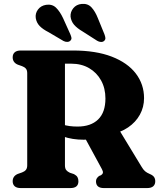

<svg xmlns="http://www.w3.org/2000/svg" viewBox="-20 -957 824 977"><path d="M713 -457.5Q713 -412 691.8 -373.5Q670.5 -335 632 -308.8Q593.5 -282.5 541 -273Q515.5 -269 495.2 -262.5Q475 -256 454.2 -251Q433.5 -246 406.5 -246Q377 -246 350.5 -250.2Q324 -254.5 301.8 -262.2Q279.5 -270 262.5 -279.5L263 -341Q279 -330.5 296.8 -324.2Q314.5 -318 334 -315.5Q353.5 -313 374.5 -313Q442 -313 479.2 -349Q516.5 -385 516.5 -456Q516.5 -507.5 494.5 -547.5Q472.5 -587.5 433.5 -610.2Q394.5 -633 342 -633H310.5V-116Q310.5 -99.5 317 -91.5Q323.5 -83.5 335.5 -78L356.5 -71Q369.5 -64 374.2 -55.5Q379 -47 379 -34.5Q379 0 338 0H86Q65 0 54.8 -9.2Q44.5 -18.5 44.5 -34.5Q44.5 -61 70.5 -72L92 -79.5Q104.5 -84 111.5 -92.2Q118.5 -100.5 118.5 -116V-584.5Q118.5 -600 111.5 -608Q104.5 -616 92 -620.5L70.5 -628Q44.5 -639 44.5 -665.5Q44.5 -681.5 54.8 -690.8Q65 -700 86 -700H351Q468 -700 548.8 -668.8Q629.5 -637.5 671.2 -582.8Q713 -528 713 -457.5ZM401 -276 585.5 -297.5 700 -109Q709 -93.5 718 -85.8Q727 -78 742.5 -71.5Q757 -65.5 763.5 -56.8Q770 -48 770 -34.5Q770 -18.5 759.8 -9.2Q749.5 0 728.5 0H508.5Q468.5 0 468.5 -34.5Q468.5 -43 472.5 -49.2Q476.5 -55.5 484 -61.5L494 -65.5Q502 -70.5 503.5 -77.5Q505 -84.5 498.5 -96.5ZM301 -864.5 337.5 -783.5Q342 -773.5 343.5 -765.2Q345 -757 338 -750Q332 -744 322.2 -743.8Q312.5 -743.5 303 -748.5L227.5 -793Q198 -808 182 -824.5Q166 -841 162 -864.5Q158.5 -888.5 173 -908.2Q187.5 -928 214.5 -932.5Q245.5 -937 265.2 -917.8Q285 -898.5 301 -864.5ZM478 -864.5 511.5 -782.5Q515.5 -772 516.2 -763.8Q517 -755.5 510 -749Q503.5 -743 493.5 -743.5Q483.5 -744 474.5 -749.5L401 -796.5Q372 -813.5 357 -831Q342 -848.5 339 -872.5Q337.5 -896 353 -915.2Q368.5 -934.5 395.5 -937Q426.5 -940 445.5 -919.5Q464.5 -899 478 -864.5Z"/></svg>

Font: Fraunces 28pt Soft Wonky
Style: Bold
Weight: 700
Version: Version 1.000;[b76b70a41]